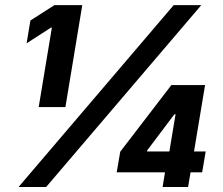

<svg xmlns="http://www.w3.org/2000/svg" viewBox="-20 -748 891 768"><path d="M309.1 -727.5 241.7 -319.8H134.8L187.5 -637.7H184.1L86.4 -574.7L101.6 -666L197.8 -727.5ZM54.2 0 674.8 -727.5H785.2L164.6 0ZM446.8 -58.6 460.9 -141.1 665.5 -407.7H741.7L722.7 -291H677.7L568.8 -146.5L567.9 -142.1H802.7L788.6 -58.6ZM630.4 0 644 -83.5 653.8 -120.1 701.7 -407.7H800.3L732.4 0Z"/></svg>

Font: Inter 18pt ExtraBold
Style: Italic
Weight: 800
Italic angle: -9.3988°
Designer: Rasmus Andersson
Foundry: rsms
Version: Version 4.001;git-66647c0bb